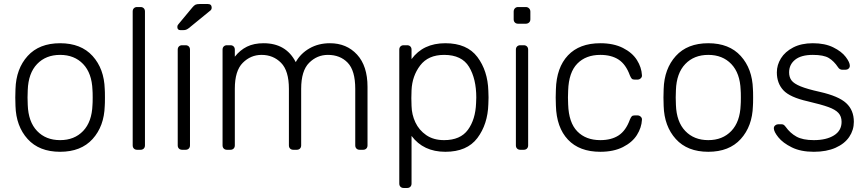

<svg xmlns="http://www.w3.org/2000/svg" viewBox="-20 -745 4314 955"><path d="M502 -260Q502 -228 501 -218Q498 -117 440.5 -53.5Q383 10 279 10Q175 10 117.5 -53.5Q60 -117 57 -218L56 -260L57 -302Q60 -403 117.5 -466.5Q175 -530 279 -530Q383 -530 440.5 -466.5Q498 -403 501 -302Q502 -292 502 -260ZM118 -297 117 -260 118 -223Q121 -139 164.5 -93.5Q208 -48 279 -48Q350 -48 393.5 -93.5Q437 -139 440 -223Q441 -233 441 -260Q441 -287 440 -297Q437 -381 393.5 -426.5Q350 -472 279 -472Q208 -472 164.5 -426.5Q121 -381 118 -297Z M679 0H662Q652 0 646 -6Q640 -12 640 -22V-688Q640 -698 646 -704Q652 -710 662 -710H679Q689 -710 695 -704Q701 -698 701 -688V-22Q701 -12 695 -6Q689 0 679 0Z M862 0ZM903 0H886Q876 0 870 -6Q864 -12 864 -22V-498Q864 -508 870 -514Q876 -520 886 -520H903Q913 -520 919 -514Q925 -508 925 -498V-22Q925 -12 919 -6Q913 0 903 0ZM973 -725H1014Q1033 -725 1033 -706Q1033 -699 1028 -694L919 -605Q911 -599 905 -597Q899 -595 888 -595H878Q862 -595 862 -611Q862 -619 867 -624L936 -707Q945 -718 952 -721.5Q959 -725 973 -725Z M1291 -530Q1403 -530 1451 -436Q1475 -479 1519.5 -504.5Q1564 -530 1621 -530Q1704 -530 1756 -473.5Q1808 -417 1808 -313V-22Q1808 -12 1802 -6Q1796 0 1786 0H1769Q1759 0 1753 -6Q1747 -12 1747 -22V-303Q1747 -394 1709.5 -433Q1672 -472 1611 -472Q1557 -472 1517.5 -432.5Q1478 -393 1478 -303V-22Q1478 -12 1472 -6Q1466 0 1456 0H1439Q1429 0 1423 -6Q1417 -12 1417 -22V-303Q1417 -393 1378 -432.5Q1339 -472 1281 -472Q1227 -472 1187.5 -432.5Q1148 -393 1148 -304V-22Q1148 -12 1142 -6Q1136 0 1126 0H1109Q1099 0 1093 -6Q1087 -12 1087 -22V-498Q1087 -508 1093 -514Q1099 -520 1109 -520H1126Q1136 -520 1142 -514Q1148 -508 1148 -498V-463Q1174 -496 1208.5 -513Q1243 -530 1291 -530Z M2027 168Q2027 178 2021 184Q2015 190 2005 190H1988Q1978 190 1972 184Q1966 178 1966 168V-498Q1966 -508 1972 -514Q1978 -520 1988 -520H2005Q2015 -520 2021 -514Q2027 -508 2027 -498V-451Q2085 -530 2195 -530Q2303 -530 2354.5 -461.5Q2406 -393 2409 -293Q2410 -283 2410 -260Q2410 -237 2409 -227Q2406 -127 2354.5 -58.5Q2303 10 2195 10Q2086 10 2027 -69ZM2189 -48Q2270 -48 2307.5 -99.5Q2345 -151 2348 -232Q2349 -242 2349 -260Q2349 -353 2313 -412.5Q2277 -472 2189 -472Q2110 -472 2070 -419.5Q2030 -367 2027 -296L2026 -257L2027 -218Q2028 -175 2046 -136.5Q2064 -98 2100 -73Q2136 -48 2189 -48Z M2595 -627H2557Q2547 -627 2541 -633Q2535 -639 2535 -649V-687Q2535 -697 2541 -703.5Q2547 -710 2557 -710H2595Q2605 -710 2611.5 -703.5Q2618 -697 2618 -687V-649Q2618 -639 2611.5 -633Q2605 -627 2595 -627ZM2585 0H2568Q2558 0 2552 -6Q2546 -12 2546 -22V-498Q2546 -508 2552 -514Q2558 -520 2568 -520H2585Q2595 -520 2601 -514Q2607 -508 2607 -498V-22Q2607 -12 2601 -6Q2595 0 2585 0Z M2966 -48Q3021 -48 3057 -71.5Q3093 -95 3113 -150Q3118 -162 3122.5 -166.5Q3127 -171 3137 -171H3151Q3160 -171 3167 -164.5Q3174 -158 3173 -149Q3171 -110 3148 -73.5Q3125 -37 3078.5 -13.5Q3032 10 2966 10Q2862 10 2805 -50.5Q2748 -111 2745 -220L2744 -260L2745 -300Q2748 -409 2805 -469.5Q2862 -530 2966 -530Q3032 -530 3078.5 -506.5Q3125 -483 3148 -446.5Q3171 -410 3173 -371Q3174 -362 3167 -355.5Q3160 -349 3151 -349H3137Q3127 -349 3122.5 -353.5Q3118 -358 3113 -370Q3093 -425 3057 -448.5Q3021 -472 2966 -472Q2894 -472 2851.5 -428.5Q2809 -385 2806 -295L2805 -260L2806 -225Q2809 -135 2851.5 -91.5Q2894 -48 2966 -48Z M3726 -260Q3726 -228 3725 -218Q3722 -117 3664.5 -53.5Q3607 10 3503 10Q3399 10 3341.5 -53.5Q3284 -117 3281 -218L3280 -260L3281 -302Q3284 -403 3341.5 -466.5Q3399 -530 3503 -530Q3607 -530 3664.5 -466.5Q3722 -403 3725 -302Q3726 -292 3726 -260ZM3342 -297 3341 -260 3342 -223Q3345 -139 3388.5 -93.5Q3432 -48 3503 -48Q3574 -48 3617.5 -93.5Q3661 -139 3664 -223Q3665 -233 3665 -260Q3665 -287 3664 -297Q3661 -381 3617.5 -426.5Q3574 -472 3503 -472Q3432 -472 3388.5 -426.5Q3345 -381 3342 -297Z M3844 -385Q3844 -422 3864.5 -455Q3885 -488 3925.5 -509Q3966 -530 4023 -530Q4083 -530 4124.5 -509.5Q4166 -489 4186.5 -462Q4207 -435 4207 -418Q4207 -409 4200.5 -403.5Q4194 -398 4185 -398H4170Q4156 -398 4148 -411Q4128 -441 4102.5 -456.5Q4077 -472 4023 -472Q3965 -472 3935 -448Q3905 -424 3905 -385Q3905 -361 3917 -345Q3929 -329 3962 -315.5Q3995 -302 4058 -288Q4151 -267 4189 -232Q4227 -197 4227 -139Q4227 -98 4204 -64Q4181 -30 4136 -10Q4091 10 4028 10Q3963 10 3918.5 -12Q3874 -34 3851.5 -62Q3829 -90 3829 -107Q3829 -116 3836 -121.5Q3843 -127 3851 -127H3866Q3873 -127 3877.5 -124.5Q3882 -122 3888 -114Q3910 -83 3941.5 -65.5Q3973 -48 4028 -48Q4090 -48 4128 -71.5Q4166 -95 4166 -139Q4166 -166 4150.5 -183Q4135 -200 4100.5 -212.5Q4066 -225 3998 -241Q3909 -261 3876.5 -296Q3844 -331 3844 -385Z"/></svg>

Font: Hezaedrus Light
Style: Regular
Weight: 300
Designer: Hubert & Fischer
Foundry: Hubert & Fischer
Version: Version 1.10;September 3, 2019;FontCreator 11.5.0.2425 64-bi